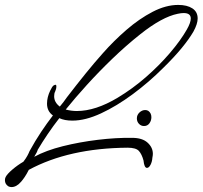

<svg xmlns="http://www.w3.org/2000/svg" viewBox="-93 -625 823 780"><path d="M-46 135Q-53 135 -59 132Q-73 123 -73 107Q-73 100 -70 94Q-64 82 -43 64Q-22 46 2 32Q12 19 18 8Q24 -3 27 -11Q50 -53 74 -89Q98 -125 122 -156Q98 -173 98 -204Q98 -230 111 -257Q119 -274 125 -278Q132 -282 134 -280Q136 -280 136 -272Q136 -265 131 -253Q127 -246 127 -234Q127 -209 150 -192Q166 -211 179 -230Q219 -282 255 -326.5Q291 -371 325 -409Q369 -459 421 -504Q473 -549 527 -577Q581 -605 631 -605Q667 -605 688.5 -591Q710 -577 710 -550Q710 -528 693 -497Q675 -466 644.5 -429Q614 -392 570 -349Q512 -291 446.5 -242.5Q381 -194 317.5 -164.5Q254 -135 201 -135Q169 -135 148 -145Q123 -113 101 -80.5Q79 -48 60 -16Q59 -9 46 12Q94 -14 162 -31Q230 -48 304.5 -57Q379 -66 444 -65Q485 -65 506.5 -45.5Q528 -26 528 0Q528 3 527.5 7Q527 11 526 16Q525 32 518.5 44.5Q512 57 504 57Q493 57 490 27Q483 1 471 -12Q459 -25 425 -25Q187 -23 24 65Q16 81 8 93Q0 105 -7 113Q-26 135 -46 135ZM219 -174Q295 -174 385 -228Q445 -264 499.5 -311.5Q554 -359 597.5 -410Q641 -461 666 -505Q682 -533 682 -550Q682 -572 653 -572Q643 -572 629 -569Q565 -556 477 -486Q419 -440 363.5 -386.5Q308 -333 259.5 -279.5Q211 -226 174 -180Q197 -174 219 -174ZM492 -113Q480 -113 471.5 -122Q463 -131 463 -144Q463 -158 473.5 -168Q484 -178 497 -178Q503 -178 509 -175Q522 -166 522 -149Q522 -135 514 -124Q506 -113 492 -113Z"/></svg>

Font: Allison
Style: Regular
Weight: 400
Designer: Robert E. Leuschke
Foundry: Robert E. Leuschke
Version: Version 1.010; ttfautohint (v1.8.3)